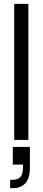

<svg xmlns="http://www.w3.org/2000/svg" viewBox="-20 -720 219 988"><path d="M53.2 -700.2H126V0H53.2ZM45.9 36.1H133.8V145Q133.8 198.2 110.1 223.1Q86.4 248 50.8 248H32.2V205.1H44.9Q71.3 205.1 84.7 190.9Q98.1 176.8 98.1 139.2V127H45.9Z"/></svg>

Font: Overused Grotesk
Style: Regular
Weight: 400
Version: Version 0.002